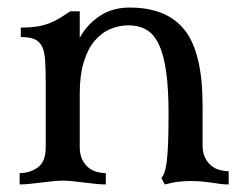

<svg xmlns="http://www.w3.org/2000/svg" viewBox="-20 -488 640 508"><path d="M426 -187Q426 -254 419.5 -299Q413 -344 400 -371Q387 -398 367 -409.5Q347 -421 321 -421Q295 -421 271.5 -411Q248 -401 230 -379.5Q212 -358 201.5 -323.5Q191 -289 191 -241V-99Q191 -79 197.5 -66Q204 -53 213.5 -45Q223 -37 235.5 -33.5Q248 -30 260 -30V0Q248 0 233.5 -1.5Q219 -3 203 -5Q187 -7 172.5 -8.5Q158 -10 146 -10Q134 -10 119.5 -8.5Q105 -7 89 -5Q73 -3 58.5 -1.5Q44 0 32 0V-30Q59 -30 80 -45Q101 -60 101 -99V-266Q101 -303 99.5 -327.5Q98 -352 91 -365.5Q84 -379 71 -384.5Q58 -390 35 -390V-415Q60 -415 78.5 -418Q97 -421 112 -427Q127 -433 139.5 -441Q152 -449 166 -458H191V-388Q210 -423 243.5 -445.5Q277 -468 323 -468Q422 -468 469 -408Q516 -348 516 -209V-104Q516 -84 522.5 -71Q529 -58 538.5 -50Q548 -42 560.5 -38.5Q573 -35 585 -35V0Q572 0 562 -1.5Q552 -3 541.5 -4.5Q531 -6 517.5 -7.5Q504 -9 485 -9Q472 -9 455.5 -7.5Q439 -6 416 0L407 -17Q414 -24 418 -42.5Q422 -61 423.5 -85Q425 -109 425.5 -136Q426 -163 426 -187Z"/></svg>

Font: Milonga
Style: Regular
Weight: 400
Designer: Pablo Impallari, Brenda Gallo, Rodrigo Fuenzalida
Foundry: Pablo Impallari, Brenda Gallo, Rodrigo Fuenzalida
Version: Version 1.000; ttfautohint (v0.93) -l 8 -r 50 -G 200 -x 14 -